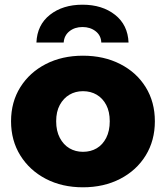

<svg xmlns="http://www.w3.org/2000/svg" viewBox="-20 -788 706 817"><path d="M333 9Q244 9 175 -27Q106 -63 66.5 -126.5Q27 -190 27 -272Q27 -354 66.5 -417Q106 -480 175 -515.5Q244 -551 333 -551Q422 -551 491.5 -515.5Q561 -480 600 -417Q639 -354 639 -272Q639 -190 600 -126.5Q561 -63 491.5 -27Q422 9 333 9ZM333 -142Q366 -142 391.5 -157Q417 -172 432 -201.5Q447 -231 447 -272Q447 -313 432 -341.5Q417 -370 391.5 -385Q366 -400 333 -400Q301 -400 275.5 -385Q250 -370 234.5 -341.5Q219 -313 219 -272Q219 -231 234.5 -201.5Q250 -172 275.5 -157Q301 -142 333 -142ZM135 -607Q138 -682 192.5 -725Q247 -768 331 -768Q415 -768 469.5 -725Q524 -682 527 -607H411Q410 -637 387 -655Q364 -673 331 -673Q298 -673 275.5 -655Q253 -637 251 -607Z"/></svg>

Font: MOST Montserrat ExtraBold
Style: Regular
Weight: 800
Designer: Julieta Ulanovsky
Foundry: Julieta Ulanovsky
Version: Version 8.000;March 11, 2024;FontCreator 15.0.0.2926 64-bit